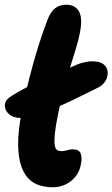

<svg xmlns="http://www.w3.org/2000/svg" viewBox="-20 -780 475 811"><path d="M67.4 -281.8Q35.6 -281.8 17.5 -298.3Q-0.6 -314.8 0.5 -336.6Q1.6 -358.4 29 -375Q74 -403 113.2 -421Q152.4 -439 192.4 -456Q232.4 -473 279.4 -495.8Q308 -509.8 329.9 -515.4Q351.8 -521 369.4 -521Q402.8 -521 418.2 -507.6Q433.6 -494.2 434.9 -475.3Q436.2 -456.4 425.7 -438.5Q415.2 -420.6 395.8 -410.8Q319 -372.4 274.3 -351.3Q229.6 -330.2 204.1 -320.2Q178.6 -310.2 160.4 -303Q133.4 -293.6 109.7 -287.7Q86 -281.8 67.4 -281.8ZM203.2 11Q179.2 11 153.6 4.8Q128 -1.4 106.3 -20Q84.6 -38.6 71 -74.7Q57.4 -110.8 56.6 -169.7Q55.8 -228.6 73.8 -317Q89.2 -392.8 105.8 -457.3Q122.4 -521.8 140.6 -580.4Q158.8 -639 180 -695Q193.4 -730 212.5 -745Q231.6 -760 259.8 -760Q297.8 -760 313.8 -731.3Q329.8 -702.6 317.2 -640.2Q311.4 -610 300.9 -575.9Q290.4 -541.8 277.8 -501.2Q265.2 -460.6 251.4 -410.5Q237.6 -360.4 225 -297Q214.4 -244 211.5 -213.2Q208.6 -182.4 211.2 -166.8Q213.8 -151.2 220.9 -146.4Q228 -141.6 236.2 -141.6Q248.4 -141.6 256.7 -143.7Q265 -145.8 272 -147.5Q279 -149.2 286.6 -149.2Q315 -149.2 321.2 -130.4Q327.4 -111.6 321.4 -84.2Q316 -54.8 298.5 -33.5Q281 -12.2 256.2 -0.6Q231.4 11 203.2 11Z"/></svg>

Font: Shantell Sans Light
Style: Italic
Weight: 300
Italic angle: -11°
Designer: Stephen Nixon, Anya Danilova, Shantell Martin
Foundry: Arrow Type
Version: Version 1.008;[ac192a2d6]